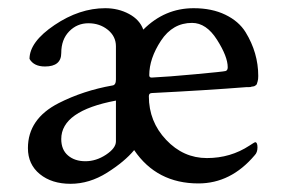

<svg xmlns="http://www.w3.org/2000/svg" viewBox="-20 -446 699 473"><path d="M239.3 -425.8Q271.5 -425.8 297.9 -411.6Q324.2 -397.5 333 -373Q385.7 -425.8 457 -425.8Q502 -425.8 535.2 -409.7Q568.4 -393.6 585 -366.7Q616.2 -315.9 616.2 -258.8Q616.2 -250 614.7 -245.6Q613.3 -241.2 612.8 -239.3Q612.3 -237.3 609.9 -235.8Q607.4 -234.4 606.9 -233.9Q606.4 -233.4 602.5 -232.9Q598.6 -232.4 598.1 -231.9Q597.7 -231.4 593.3 -231.4H587.9Q489.3 -223.6 354.5 -216.8Q346.7 -216.8 346.7 -209Q346.7 -146.5 389.2 -101.6Q431.6 -56.6 489.7 -56.6Q547.9 -56.6 594.7 -87.4Q607.4 -95.7 608.4 -95.7Q614.3 -95.7 614.3 -83Q614.3 -70.3 607.4 -63.5Q548.8 5.9 468.8 5.9Q366.2 5.9 310.5 -76.2Q287.1 -47.9 243.7 -20.5Q200.2 6.8 153.8 6.8Q107.4 6.8 78.1 -17.1Q48.8 -41 48.8 -81.1Q48.8 -153.3 124.5 -191.9Q185.1 -222.7 256.8 -235.4Q265.6 -236.3 265.6 -250V-332Q265.6 -356.4 245.6 -372.6Q225.6 -388.7 197.8 -388.7Q169.9 -388.7 150.4 -368.7Q130.9 -348.6 130.9 -315.4Q130.9 -282.2 90.8 -282.2Q63.5 -282.2 52.7 -300.8Q52.7 -342.8 114.3 -384.3Q175.8 -425.8 239.3 -425.8ZM453.1 -389.6Q405.3 -389.6 376.5 -345.7Q347.7 -301.8 347.7 -260.7Q347.7 -254.9 353.5 -254.9Q393.6 -256.8 461.9 -263.2Q530.3 -269.5 535.6 -271Q541 -272.5 541 -280.3Q541 -306.6 514.6 -348.1Q488.3 -389.6 453.1 -389.6ZM265.6 -97.7V-198.2Q130.9 -172.9 130.9 -103.5Q130.9 -77.1 147.5 -63Q164.1 -48.8 190.4 -48.8Q216.8 -48.8 241.2 -64.9Q265.6 -81.1 265.6 -97.7Z"/></svg>

Font: CrimsonText-Roman
Style: Roman
Weight: 400
Version: Version 0.13